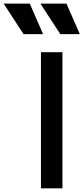

<svg xmlns="http://www.w3.org/2000/svg" viewBox="-147 -1031 457 1051"><path d="M-18.1 -844.2 -127 -1011.2H16.1L88.9 -844.2ZM183.1 -844.2 74.2 -1011.2H216.8L290 -844.2ZM77.1 0V-745.1H194.8V0Z"/></svg>

Font: Plus Jakarta Sans SemiBold
Style: Regular
Weight: 600
Designer: Gumpita Rahayu
Foundry: Tokotype
Version: Version 2.006